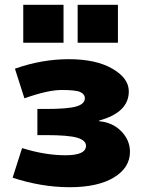

<svg xmlns="http://www.w3.org/2000/svg" viewBox="-20 -780 601 810"><path d="M33.2 -30.3 73.2 -155.3Q169.9 -125 256.3 -125Q342.8 -125 342.8 -165Q342.8 -187.5 306.6 -198.7Q270.5 -210 172.9 -210H137.7V-320.3H172.9Q267.6 -320.3 302.7 -331.1Q337.9 -341.8 337.9 -365.2Q337.9 -382.8 318.8 -391.6Q299.8 -400.4 240.7 -400.4Q181.6 -400.4 83 -365.2L43 -490.2Q156.2 -530.3 270.5 -530.3Q384.8 -530.3 454.1 -490.2Q523.4 -450.2 523.4 -394.5Q523.4 -305.7 398.4 -271.5V-268.6Q455.1 -263.7 491.7 -226.1Q528.3 -188.5 528.3 -139.6Q528.3 -72.3 460.4 -31.2Q392.6 9.8 273.9 9.8Q155.3 9.8 33.2 -30.3ZM78.1 -599.6V-759.8H248V-599.6ZM307.6 -599.6V-759.8H477.5V-599.6Z"/></svg>

Font: GenEi M Gothic v2 Black
Style: Regular
Weight: 900
Version: Version 2.0